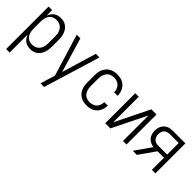

<svg xmlns="http://www.w3.org/2000/svg" viewBox="75 -1331 2350 2350"><g transform="rotate(45 1250.0 -156.5)"><path d="M66 215V-520H127V-424Q135 -447 149 -467Q163 -487 182.5 -501.5Q202 -516 225.5 -522Q249 -528 273 -528Q299 -528 323.5 -521.5Q348 -515 368.5 -500Q389 -485 403.5 -464Q418 -443 426.5 -419.5Q435 -396 438.5 -370.5Q442 -345 442 -320V-200Q442 -175 438.5 -149.5Q435 -124 426.5 -100.5Q418 -77 403.5 -56Q389 -35 368.5 -20Q348 -5 323.5 1.5Q299 8 273 8Q249 8 225.5 2Q202 -4 182.5 -18.5Q163 -33 149 -53Q135 -73 127 -96V215ZM251 -47Q270 -47 288.5 -51.5Q307 -56 323 -66.5Q339 -77 350.5 -92.5Q362 -108 369 -125.5Q376 -143 378.5 -162Q381 -181 381 -200V-320Q381 -339 378.5 -358Q376 -377 369 -394.5Q362 -412 350.5 -427.5Q339 -443 323 -453.5Q307 -464 288.5 -468.5Q270 -473 251 -473Q232 -473 214 -468.5Q196 -464 180.5 -453Q165 -442 154.5 -426.5Q144 -411 138 -393.5Q132 -376 129.5 -357.5Q127 -339 127 -320V-200Q127 -181 129.5 -162.5Q132 -144 138 -126.5Q144 -109 154.5 -93.5Q165 -78 180.5 -67Q196 -56 214 -51.5Q232 -47 251 -47Z M660 215Q668 188 676.5 161.5Q685 135 693 108L719 23L553 -520H616L750 -71L804 -254L884 -520H947L757 104L723 215Z M1247 8Q1221 8 1194.5 2.5Q1168 -3 1145 -16.5Q1122 -30 1104.5 -50.5Q1087 -71 1076.5 -95.5Q1066 -120 1062 -146.5Q1058 -173 1058 -200V-320Q1058 -347 1062 -373.5Q1066 -400 1076.5 -424.5Q1087 -449 1104.5 -469.5Q1122 -490 1145 -503.5Q1168 -517 1194.5 -522.5Q1221 -528 1247 -528Q1272 -528 1296.5 -524Q1321 -520 1343 -509Q1365 -498 1383 -480.5Q1401 -463 1412.5 -441.5Q1424 -420 1430 -395.5Q1436 -371 1436 -346V-345H1375V-346Q1375 -371 1366.5 -396Q1358 -421 1340 -439Q1322 -457 1297.5 -465Q1273 -473 1247 -473Q1228 -473 1209.5 -468.5Q1191 -464 1175.5 -453.5Q1160 -443 1148.5 -427.5Q1137 -412 1130.5 -394Q1124 -376 1121.5 -357.5Q1119 -339 1119 -320V-200Q1119 -181 1121.5 -162.5Q1124 -144 1130.5 -126Q1137 -108 1148.5 -92.5Q1160 -77 1175.5 -66.5Q1191 -56 1209.5 -51.5Q1228 -47 1247 -47Q1273 -47 1297.5 -55Q1322 -63 1340 -81Q1358 -99 1366.5 -124Q1375 -149 1375 -174V-175H1436V-174Q1436 -149 1430 -124.5Q1424 -100 1412.5 -78.5Q1401 -57 1383 -39.5Q1365 -22 1343 -11Q1321 0 1296.5 4Q1272 8 1247 8Z M1566 0V-520H1627V-78L1845 -520H1934V0H1873V-442L1655 0Z M2042 0 2190 -211Q2162 -214 2136 -226.5Q2110 -239 2092 -260.5Q2074 -282 2066 -309.5Q2058 -337 2058 -365Q2058 -386 2062 -407Q2066 -428 2076 -446.5Q2086 -465 2101.5 -480Q2117 -495 2136 -504Q2155 -513 2176 -516.5Q2197 -520 2218 -520H2434V0H2373V-210H2261L2114 0ZM2218 -265H2373V-465H2218Q2198 -465 2178.5 -459Q2159 -453 2145 -438.5Q2131 -424 2125 -404.5Q2119 -385 2119 -365Q2119 -345 2125 -325.5Q2131 -306 2145 -291.5Q2159 -277 2178.5 -271Q2198 -265 2218 -265Z"/></g></svg>

Font: Iosevka Custom Light
Style: Regular
Weight: 300
Monospace: yes
Designer: Belleve Invis
Foundry: Belleve Invis
Version: Version 27.3.5